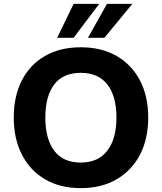

<svg xmlns="http://www.w3.org/2000/svg" viewBox="-20 -960 835 991"><path d="M51 -353Q51 -463 92.5 -544.5Q134 -626 212 -671Q290 -716 397 -716Q504 -716 582 -671Q660 -626 702.5 -544.5Q745 -463 745 -354Q745 -243 702.5 -161.5Q660 -80 582 -34.5Q504 11 397 11Q290 11 212.5 -34.5Q135 -80 93 -162Q51 -244 51 -353ZM214 -353Q214 -244 259.5 -182.5Q305 -121 397 -121Q487 -121 534 -182.5Q581 -244 581 -353Q581 -463 534.5 -523.5Q488 -584 397 -584Q305 -584 259.5 -523.5Q214 -463 214 -353ZM275 -765 360 -940H492L360 -765ZM434 -765 532 -940H663L519 -765Z"/></svg>

Font: Mulish ExtraLight ExtraBold
Style: Regular
Weight: 800
Version: Version 3.603